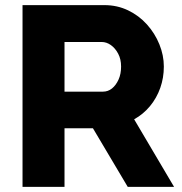

<svg xmlns="http://www.w3.org/2000/svg" viewBox="-20 -730 710 750"><path d="M68 0V-710H388Q438 -710 480.5 -689.5Q523 -669 554 -634.5Q585 -600 602.5 -557Q620 -514 620 -470Q620 -426 606 -386.5Q592 -347 566 -315.5Q540 -284 504 -264L660 0H479L343 -229H232V0ZM232 -372H382Q402 -372 417.5 -384.5Q433 -397 443 -419Q453 -441 453 -470Q453 -499 441.5 -520.5Q430 -542 413 -554Q396 -566 377 -566H232Z"/></svg>

Font: Raleway Thin ExtraBold
Style: Regular
Weight: 800
Version: Version 4.026